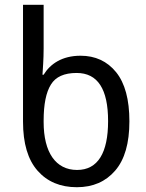

<svg xmlns="http://www.w3.org/2000/svg" viewBox="-20 -780 617 810"><path d="M304.2 9.8C372.1 9.8 425.8 -13.7 465.8 -60.1C505.9 -106.4 525.9 -175.8 525.9 -268.1C525.9 -359.9 507.3 -429.2 469.7 -475.6C432.1 -522 381.8 -544.9 319.8 -544.9C241.7 -544.9 191.9 -510.3 164.1 -464.8H159.2C160.6 -487.8 164.1 -529.8 164.1 -575.2V-759.8H77.1V-267.1C77.1 -174.8 97.7 -106 138.7 -59.6C179.7 -13.2 234.9 9.8 304.2 9.8ZM305.2 -63C215.3 -63 164.1 -136.7 164.1 -265.1V-271C164.1 -339.8 174.3 -390.6 194.8 -423.3C214.8 -456.1 251 -472.2 303.2 -472.2C392.6 -472.2 436 -403.8 436 -269C436 -135.7 393.1 -63 305.2 -63Z"/></svg>

Font: Avrile Sans
Style: Regular
Weight: 400
Designer: Monotype Design Team, Google (font), Stefan Peev (BGR Cyrillic), Cristiano Sobral (main changes)
Foundry: The Avrile Sans Project Authors
Version: Version 3.110